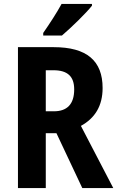

<svg xmlns="http://www.w3.org/2000/svg" viewBox="-20 -953 595 973"><path d="M446 -924V-933H292C268 -889 233 -835 199 -786V-773H294C342 -814 416 -886 446 -924ZM252 -714H71V0H212V-278H266L397 0H554L390 -315C461 -354 500 -416 500 -507C500 -645 420 -714 252 -714ZM251 -597C322 -597 356 -566 356 -500C356 -425 320 -389 253 -389H212V-597Z"/></svg>

Font: Noto Sans Lao UI Cond
Style: Bold
Weight: 700
Width: 3
Designer: Monotype Design Team
Foundry: Monotype Imaging Inc.
Version: Version 2.000